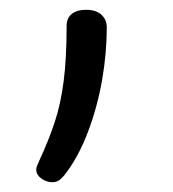

<svg xmlns="http://www.w3.org/2000/svg" viewBox="-20 -100 353 392"><path d="M87 272Q75 272 64.5 264.5Q54 257 54 246Q54 242 56.5 236.5Q59 231 62 224Q80 185 92 148.5Q104 112 110 65.5Q116 19 116 -47Q116 -63 126.5 -71.5Q137 -80 156 -80Q176 -80 187 -70Q198 -60 198 -44Q198 8 188.5 63Q179 118 159.5 169.5Q140 221 112 257Q108 262 102 267Q96 272 87 272Z"/></svg>

Font: Playwrite BE WAL Light
Style: Regular
Weight: 300
Version: Version 1.002